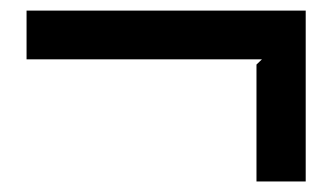

<svg xmlns="http://www.w3.org/2000/svg" viewBox="-20 -390 623 360"><path d="M553.2 -370.1V-49.8H460.9V-269L471.2 -278.8H29.8V-370.1Z"/></svg>

Font: Sinkin Sans 400 Regular
Style: Regular
Weight: 400
Designer: Keith Bates
Foundry: K-Type
Version: Sinkin Sans (version 1.0)  by Keith Bates   •   © 2014   www